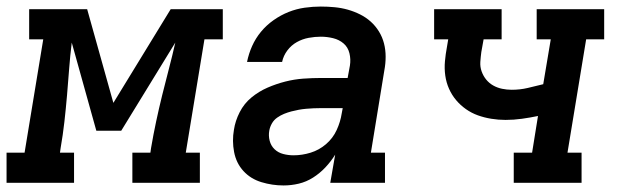

<svg xmlns="http://www.w3.org/2000/svg" viewBox="-62 -558 1882 586"><path d="M-42 0V-92H13L70 -438H27V-530H204L284 -244L459 -530H618V-438H562L505 -92H548V0H342V-92H397L399 -106Q406 -147 414.5 -187Q423 -227 433 -267.5Q443 -308 453.5 -348Q464 -388 473 -428L308 -159H232L157 -428Q152 -388 149 -347.5Q146 -307 142.5 -266.5Q139 -226 134.5 -186Q130 -146 123 -106L121 -92H164V0Z M803 8Q769 8 736 -2Q703 -12 681 -36Q659 -60 652.5 -94Q646 -128 652 -162Q656 -189 669.5 -215.5Q683 -242 705.5 -260.5Q728 -279 754.5 -290.5Q781 -302 808.5 -309Q836 -316 863.5 -318Q891 -320 918 -320H999L1006 -358Q1009 -377 1004.5 -395.5Q1000 -414 986.5 -425.5Q973 -437 954.5 -441.5Q936 -446 917 -446Q899 -446 880 -442.5Q861 -439 844 -429.5Q827 -420 815 -404Q803 -388 799 -369H692Q697 -394 707.5 -417.5Q718 -441 734.5 -461Q751 -481 773 -496.5Q795 -512 819 -521.5Q843 -531 868 -534.5Q893 -538 917 -538Q938 -538 959 -536Q980 -534 999.5 -528.5Q1019 -523 1037 -514Q1055 -505 1069.5 -492Q1084 -479 1094.5 -462Q1105 -445 1110 -425.5Q1115 -406 1115 -385Q1115 -364 1111 -343L1070 -92H1113V0H946L961 -86Q948 -65 931 -47Q914 -29 893.5 -16Q873 -3 850 2.5Q827 8 804 8Q804 8 804 8Q804 8 803 8ZM834 -84Q860 -84 886 -92Q912 -100 933 -118Q954 -136 965.5 -161Q977 -186 981 -212L984 -228H918Q906 -228 895 -227.5Q884 -227 872.5 -226Q861 -225 850 -223Q839 -221 827.5 -218Q816 -215 805 -210.5Q794 -206 784 -199Q774 -192 768 -181.5Q762 -171 760 -160Q757 -144 761 -128.5Q765 -113 776 -102.5Q787 -92 802.5 -88Q818 -84 834 -84Z M1506 0V-92H1562L1580 -204Q1556 -199 1531 -195.5Q1506 -192 1481 -192Q1459 -192 1437.5 -195.5Q1416 -199 1396.5 -206Q1377 -213 1360 -225Q1343 -237 1330 -252.5Q1317 -268 1308.5 -287Q1300 -306 1297 -327.5Q1294 -349 1296 -371Q1298 -393 1302 -414L1306 -438H1263V-530H1469V-438H1414L1407 -399Q1405 -384 1404 -369Q1403 -354 1408 -340Q1413 -326 1422 -315Q1431 -304 1443.5 -297Q1456 -290 1470.5 -287Q1485 -284 1500 -284Q1525 -284 1548.5 -289.5Q1572 -295 1596 -301L1619 -438H1576V-530H1782V-438H1727L1670 -92H1713V0Z"/></svg>

Font: Iosevka Slab SmBdExObl
Style: Regular
Weight: 600
Width: 7
Italic angle: -9°
Monospace: yes
Designer: Belleve Invis
Foundry: Belleve Invis
Version: Version 11.1.0; ttfautohint (v1.8.3)